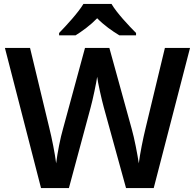

<svg xmlns="http://www.w3.org/2000/svg" viewBox="-20 -958 993 978"><path d="M548 -938H405C378 -893 318 -828 281 -790V-778H365C400 -800 440 -829 475 -865C510 -829 553 -799 588 -778H673V-790C636 -827 574 -893 548 -938ZM948 -714H820L722 -307C709 -254 693 -175 687 -126C680 -173 664 -256 651 -301L537 -714H413L301 -302C288 -258 272 -177 266 -126C260 -175 244 -255 231 -307L133 -714H5L189 0H331L441 -408C453 -451 471 -538 475 -567C478 -538 498 -450 509 -410L622 0H763Z"/></svg>

Font: Noto Sans Gurmukhi SemiBold
Style: Regular
Weight: 600
Designer: Jelle Bosma - Monotype Design Team
Foundry: Monotype Imaging Inc.
Version: Version 2.004